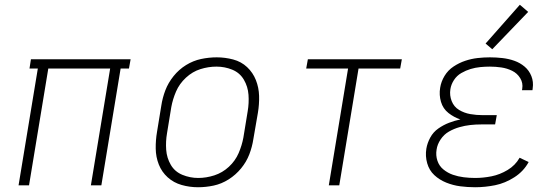

<svg xmlns="http://www.w3.org/2000/svg" viewBox="-20 -779 2344 807"><path d="M58 0H102L183 -491H443L362 0H406L487 -491H522L529 -530H110L104 -491H139Z M812 8Q845 8 878 1Q911 -6 941 -25Q971 -44 993.5 -71.5Q1016 -99 1028 -130.5Q1040 -162 1045 -195L1064 -305Q1070 -341 1069 -376Q1068 -411 1055.5 -442.5Q1043 -474 1018.5 -497Q994 -520 960 -529Q926 -538 891 -538Q858 -538 825 -531Q792 -524 762 -505.5Q732 -487 709.5 -459Q687 -431 675 -399.5Q663 -368 658 -335L640 -225Q634 -190 634.5 -154.5Q635 -119 647.5 -87.5Q660 -56 685 -33.5Q710 -11 743.5 -1.5Q777 8 812 8ZM813 -31Q779 -31 747 -44Q715 -57 698 -86Q681 -115 678.5 -149.5Q676 -184 682 -219L700 -329Q706 -362 720 -394.5Q734 -427 761.5 -452.5Q789 -478 822.5 -488.5Q856 -499 890 -499Q925 -499 956.5 -486Q988 -473 1005 -444Q1022 -415 1024.5 -380.5Q1027 -346 1021 -311L1003 -201Q997 -168 983 -135.5Q969 -103 942 -78Q915 -53 881 -42Q847 -31 813 -31Z M1362 0H1406L1487 -491H1662L1669 -530H1274L1267 -491H1443Z M1977 8Q2019 8 2061 -0.5Q2103 -9 2142 -34Q2181 -59 2202 -98L2164 -116Q2146 -84 2113.5 -64.5Q2081 -45 2046 -38Q2011 -31 1977 -31Q1953 -31 1929 -34Q1905 -37 1883.5 -44.5Q1862 -52 1844 -66.5Q1826 -81 1818.5 -103.5Q1811 -126 1815 -150Q1818 -172 1832 -193Q1846 -214 1867 -226Q1888 -238 1911 -244.5Q1934 -251 1956.5 -253.5Q1979 -256 2002 -256H2061L2068 -295H2009Q1982 -295 1956.5 -299.5Q1931 -304 1909.5 -317Q1888 -330 1878.5 -354Q1869 -378 1873 -404Q1876 -424 1888 -442.5Q1900 -461 1919 -472Q1938 -483 1958 -489Q1978 -495 1998.5 -497Q2019 -499 2039 -499Q2063 -499 2087 -495.5Q2111 -492 2132.5 -481.5Q2154 -471 2166.5 -450.5Q2179 -430 2175 -406Q2175 -403 2174 -400H2218Q2218 -404 2219 -408Q2223 -435 2213.5 -459Q2204 -483 2185 -499Q2166 -515 2142 -523.5Q2118 -532 2091.5 -535Q2065 -538 2039 -538Q2013 -538 1987 -535Q1961 -532 1935.5 -523.5Q1910 -515 1886.5 -499.5Q1863 -484 1848.5 -460Q1834 -436 1830 -410Q1825 -380 1833.5 -351Q1842 -322 1865 -304Q1888 -286 1915 -277Q1891 -272 1867.5 -263Q1844 -254 1822.5 -239Q1801 -224 1788.5 -201Q1776 -178 1772 -154Q1767 -123 1775.5 -93Q1784 -63 1805.5 -43Q1827 -23 1855.5 -11.5Q1884 0 1914.5 4Q1945 8 1977 8ZM2049 -572 2200 -729 2165 -759 2021 -596Z"/></svg>

Font: Iosevka Sparkle Extralight
Style: Italic
Weight: 200
Italic angle: -9°
Designer: Belleve Invis
Foundry: Belleve Invis
Version: Version 4.5.0; ttfautohint (v1.8.3)